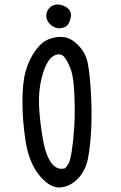

<svg xmlns="http://www.w3.org/2000/svg" viewBox="-20 -839 540 857"><path d="M238.3 -2Q191.4 -7.8 149.4 -64.5Q107.4 -121.1 93.8 -211.4Q80.1 -301.8 80.1 -385.7Q80.1 -469.7 94.7 -521.5Q109.4 -573.2 137.7 -612.8Q166 -652.3 200.2 -665Q234.4 -677.7 267.1 -672.9Q299.8 -668 331.1 -635.3Q362.3 -602.5 371.6 -557.6Q380.9 -512.7 385.7 -426.3Q390.6 -339.8 387.2 -265.1Q383.8 -190.4 373 -133.3Q362.3 -76.2 325.2 -39.1Q288.1 -2 238.3 -2ZM270.5 -87.9Q278.3 -95.7 286.1 -109.4Q293.9 -123 300.8 -167.5Q307.6 -211.9 311.5 -274.9Q315.4 -337.9 312 -416.5Q308.6 -495.1 296.4 -528.3Q284.2 -561.5 269 -582Q253.9 -602.5 228.5 -593.8Q203.1 -585 185.5 -547.9Q168 -510.7 159.2 -458Q150.4 -405.3 156.2 -335.9Q162.1 -266.6 173.8 -205.1Q185.5 -143.6 210 -110.8Q234.4 -78.1 270.5 -87.9ZM240.2 -712.9Q218.8 -714.8 202.1 -732.4Q185.5 -750 186.5 -771.5Q187.5 -793 205.1 -807.6Q222.7 -822.3 247.6 -817.9Q272.5 -813.5 287.1 -797.4Q301.8 -781.2 294.4 -754.9Q287.1 -728.5 274.4 -720.7Q261.7 -712.9 240.2 -712.9Z"/></svg>

Font: JasonHandwriting2
Style: Regular
Weight: 400
Version: Version 1.05.10